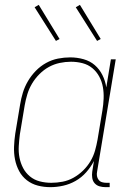

<svg xmlns="http://www.w3.org/2000/svg" viewBox="-20 -765 540 793"><path d="M188 8Q161 8 136 1.5Q111 -5 91 -20.5Q71 -36 59 -58.5Q47 -81 42 -106.5Q37 -132 38 -159Q39 -186 43 -213L63 -333Q67 -358 74.5 -382.5Q82 -407 95.5 -430Q109 -453 128 -472.5Q147 -492 170.5 -505Q194 -518 219.5 -523Q245 -528 270 -528Q298 -528 325 -520.5Q352 -513 371.5 -496Q391 -479 403 -455Q415 -431 419 -404L438 -520H458L381 -56Q379 -47 380.5 -38Q382 -29 387.5 -22Q393 -15 401.5 -12.5Q410 -10 419 -10H433V8H416Q403 8 391 4.5Q379 1 371 -8Q363 -17 361 -30Q359 -43 361 -56L368 -100Q355 -75 336 -53.5Q317 -32 292.5 -18Q268 -4 241 2Q214 8 188 8ZM192 -10Q215 -10 238.5 -14.5Q262 -19 283.5 -31Q305 -43 323 -60.5Q341 -78 353.5 -99Q366 -120 372.5 -143Q379 -166 383 -189L403 -309Q407 -333 408 -357.5Q409 -382 405 -405Q401 -428 390 -448.5Q379 -469 361.5 -483.5Q344 -498 321 -504Q298 -510 273 -510Q250 -510 226.5 -505Q203 -500 182 -488.5Q161 -477 143 -459Q125 -441 112.5 -420Q100 -399 93 -376Q86 -353 82 -330L62 -210Q59 -186 57.5 -161.5Q56 -137 60.5 -114Q65 -91 75.5 -71Q86 -51 103.5 -36.5Q121 -22 144 -16Q167 -10 192 -10ZM381 -596 293 -735 310 -745 396 -604ZM211 -596 123 -735 140 -745 226 -604Z"/></svg>

Font: Iosevka Term Curly Thin
Style: Italic
Weight: 100
Italic angle: -9°
Designer: Belleve Invis
Foundry: Belleve Invis
Version: Version 32.3.0